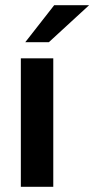

<svg xmlns="http://www.w3.org/2000/svg" viewBox="-20 -717 362 737"><path d="M60 -493H184.5V0H60ZM188 -697H322L167.5 -555H77Z"/></svg>

Font: HK Grotesk
Style: Bold
Weight: 700
Designer: Alfredo Marco Pradil
Foundry: Hanken Design Co.
Version: Version 3.001